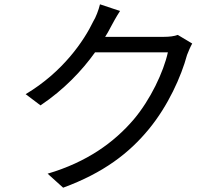

<svg xmlns="http://www.w3.org/2000/svg" viewBox="-20 -827 1040 891"><path d="M805 -665C789 -659 767 -656 740 -656H468C477 -670 485 -684 492 -698C502 -717 520 -750 537 -776L444 -807C438 -781 424 -745 413 -728C370 -638 272 -493 99 -390L168 -338C277 -411 361 -500 421 -584H759C739 -493 678 -364 600 -272C509 -166 384 -75 201 -21L273 44C461 -25 580 -117 671 -228C760 -336 821 -472 848 -572C854 -588 864 -611 872 -625Z"/></svg>

Font: Noto Sans CJK SC Regular
Style: Regular
Weight: 400
Designer: Ryoko NISHIZUKA (kana & ideographs); Paul D. Hunt (Latin, Greek & Cyrillic); Wenlong ZHANG (bopomofo); Sandoll Communica
Foundry: Adobe Systems Incorporated
Version: Version 1.004;PS 1.004;hotconv 1.0.82;makeotf.lib2.5.63406